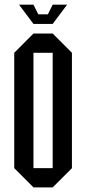

<svg xmlns="http://www.w3.org/2000/svg" viewBox="-20 -812 373 832"><path d="M125 0 41.7 -83.3V-583.3L125 -666.7H208.3L291.7 -583.3V-83.3L208.3 0ZM125 -83.3H208.3V-583.3H125ZM125 -708.3 62.5 -791.7H125L145.8 -750H187.5L208.3 -791.7H270.8L208.3 -708.3Z"/></svg>

Font: Yulong
Style: Regular
Weight: 400
Designer: GGBotNet
Foundry: f0n7.com
Version: 1.00